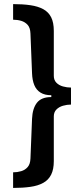

<svg xmlns="http://www.w3.org/2000/svg" viewBox="-20 -756 405 936"><path d="M43.9 -736Q91.3 -736 128.3 -730.6Q165.4 -725.2 190.9 -711.3Q216.5 -697.3 229.4 -671.8Q242.3 -646.3 242.3 -605.2V-386.5Q242.3 -365.7 254.8 -352.9Q267.3 -340.1 286.9 -334.6Q306.5 -329.1 326.1 -329.1V-246.2Q306.9 -246.2 287.3 -240.6Q267.7 -235 255 -222.1Q242.3 -209.2 242.3 -188.4V29.4Q242.3 69.7 229.3 95.6Q216.3 121.5 190.6 135.6Q165 149.7 128 154.9Q91 160.2 43.9 160.2V84.1Q64.2 84.1 83.2 78.5Q102.3 72.9 114.9 58.4Q127.5 43.9 128.5 16.5L136.2 -176.7Q138.4 -227.2 160 -255Q181.7 -282.8 230.1 -282.8V-291.8Q197.9 -291.8 177.5 -304.6Q157 -317.3 147.2 -341.2Q137.4 -365.1 136.2 -398.7L128.5 -592.1Q127.5 -620.5 114.9 -634.6Q102.3 -648.7 83.7 -654.3Q65.2 -659.9 43.9 -659.9Z"/></svg>

Font: Archivo SemiBold Condensed
Style: Regular
Weight: 600
Width: 3
Version: Version 2.001